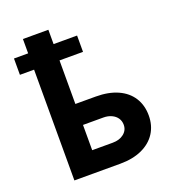

<svg xmlns="http://www.w3.org/2000/svg" viewBox="-139 -877 883 983"><g transform="rotate(-20 302.5 -385.5)"><path d="M364.3 -603.5H236.3V-366.2H347.7Q416.5 -366.2 466.6 -343.8Q516.6 -321.3 543 -279.8Q569.3 -238.3 569.3 -182.6Q569.3 -128.4 543 -87.2Q516.6 -45.9 466.6 -22.9Q416.5 0 347.7 0H97.7V-603.5H20.5V-692.4H97.7V-770.5H236.3V-692.4H364.3ZM347.7 -114.3Q385.3 -114.3 408.9 -133.1Q432.6 -151.9 432.6 -181.6Q432.6 -202.1 421.9 -218Q411.1 -233.9 391.6 -242.9Q372.1 -252 347.7 -252H236.3V-114.3Z"/></g></svg>

Font: Pretendard
Style: Bold
Weight: 700
Designer: Base glyphs from Inter by Rasmus Andersson; Hangeul glyphs from Noto Sans CJK(Source Han Sans) by Jang Soo-young and Kan
Foundry: Kil Hyung-jin
Version: Version 1.309